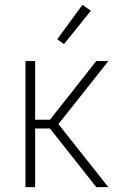

<svg xmlns="http://www.w3.org/2000/svg" viewBox="-20 -772 540 792"><path d="M85 0V-520H125V-278H186L377 -520H427L221 -260L427 0H377L375 -3L186 -242H125V0ZM244 -590 216 -610 320 -752 355 -728Z"/></svg>

Font: Iosevka Curly Extralight
Style: Regular
Weight: 200
Monospace: yes
Designer: Belleve Invis
Foundry: Belleve Invis
Version: Version 22.1.2; ttfautohint (v1.8.4)